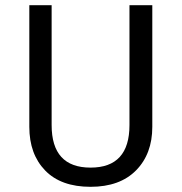

<svg xmlns="http://www.w3.org/2000/svg" viewBox="-20 -708 700 740"><path d="M567 -688V-219Q567 -115 504.5 -51.5Q442 12 329 12Q215 12 154 -51Q93 -114 93 -219V-688H179V-226Q179 -62 329 -62Q479 -62 479 -226V-688Z"/></svg>

Font: FiraGO Book
Style: Regular
Weight: 350
Designer: bBox Type
Foundry: bBox Type GmbH
Version: Version 1.001;PS 001.001;hotconv 1.0.88;makeotf.lib2.5.64775